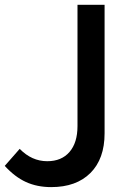

<svg xmlns="http://www.w3.org/2000/svg" viewBox="-44 -770 525 805"><path d="M170.5 14.5Q111.8 14.5 65 -6.8Q18.2 -28.2 -24.1 -74.5L38.6 -145.9Q89.1 -94.1 154.1 -94.1Q214.1 -94.1 247.5 -133Q280.9 -171.8 280.9 -241.4V-750H394.5V-210.9Q394.5 -104.1 335.2 -44.8Q275.9 14.5 170.5 14.5Z"/></svg>

Font: Spartan MB SemBd
Style: Regular
Weight: 600
Designer: Matt Bailey, Mirko Velimirovic
Foundry: Matt Bailey
Version: Version 1.005